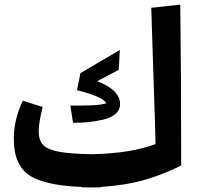

<svg xmlns="http://www.w3.org/2000/svg" viewBox="-20 -796 856 833"><path d="M417 15.1 416 17.1H371.1H335.9V15.1Q265.1 12.2 214.6 2.7Q164.1 -6.8 129.9 -22.7Q95.7 -38.6 76.2 -64.2Q56.6 -89.8 48.3 -121.3Q40 -152.8 40 -196.8Q40 -277.3 79.1 -358.9L165 -332Q147.9 -263.7 147.9 -226.1Q147.9 -187.5 166.7 -167.5Q185.5 -147.5 234.6 -137.9Q283.7 -128.4 379.9 -127Q546.9 -130.4 654.8 -170.9Q654.8 -202.1 645.8 -464.6Q636.7 -727.1 636.2 -762.2L762.2 -775.9Q766.1 -467.3 766.1 -78.1Q691.4 -40 607.9 -15.9Q524.4 8.3 417 15.1ZM296.9 -263.2 285.2 -337.9Q359.9 -337.9 388.2 -339.6Q416.5 -341.3 440.9 -347.2Q430.2 -375.5 314 -404.8L329.1 -479L500 -579.1L495.1 -493.2L401.9 -443.8Q501 -405.3 501 -344.2Q501 -318.8 480.7 -301.5Q460.4 -284.2 426.3 -276.6Q392.1 -269 361.8 -266.1Q331.5 -263.2 296.9 -263.2Z"/></svg>

Font: FiraGO SemiBold
Style: Italic
Weight: 600
Italic angle: -8°
Designer: bBox Type GmbH
Foundry: bBox Type GmbH
Version: Version 1.001;PS 001.001;hotconv 1.0.88;makeotf.lib2.5.64775